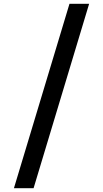

<svg xmlns="http://www.w3.org/2000/svg" viewBox="-20 -843 540 1006"><path d="M53 143 344 -823H447L156 143Z"/></svg>

Font: Iosevka Custom Semibold
Style: Regular
Weight: 600
Designer: Belleve Invis
Foundry: Belleve Invis
Version: Version 27.0.2; ttfautohint (v1.8.4)